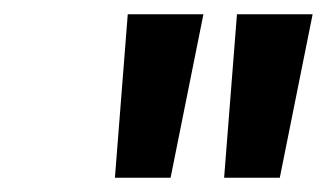

<svg xmlns="http://www.w3.org/2000/svg" viewBox="-20 -736 458 269"><path d="M312 -716 294 -487H372L418 -716ZM159 -716 141 -487H219L265 -716Z"/></svg>

Font: Unageo
Style: Medium-Italic
Weight: 500
Designer: Richard Sepsi
Foundry: Richard Sepsi
Version: Version 2.000